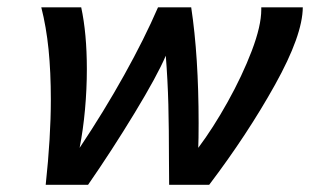

<svg xmlns="http://www.w3.org/2000/svg" viewBox="-20 -511 857 531"><path d="M529.3 -170.4Q529.3 -125 528.3 -102.1Q569.3 -156.7 609.6 -229Q649.9 -301.3 676.3 -370.4Q702.6 -439.5 702.6 -484.4V-490.7H817.4Q816.9 -413.6 740.5 -276.4Q664.1 -139.2 558.6 0H447.8L447.3 -65.9Q447.3 -154.3 445.6 -222.2Q443.8 -290 438.5 -356.9Q415 -301.8 352.3 -198.5Q289.6 -95.2 223.6 0H106.4Q120.6 -131.8 120.6 -235.4Q120.6 -311.5 114.3 -374.3Q107.9 -437 94.2 -490.7H204.6Q220.2 -418.5 220.2 -319.8Q220.2 -264.6 215.1 -208.3Q210 -151.9 200.2 -102.1Q267.6 -203.1 323.5 -303.5Q379.4 -403.8 417 -490.7H508.8Q529.3 -355 529.3 -170.4Z"/></svg>

Font: Lesson One Medium
Style: Italic
Weight: 500
Italic angle: -14°
Designer: But Ko, Victor Gaultney, Annie Olsen, Julie Remington, Don Collingsworth, Eric Hays, Becca Hirsbrunner
Version: Version 1.100